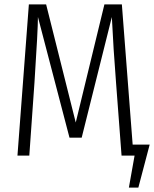

<svg xmlns="http://www.w3.org/2000/svg" viewBox="-20 -705 698 870"><path d="M581.1 -49.8H658.2L606.9 145H564L589.8 0H530.8L505.9 -329.1Q493.7 -482.9 486.8 -627.9L350.1 -81.1H294.9L151.9 -627.9Q151.9 -570.8 136.2 -331.1L112.8 0H59.1L110.8 -685.1H189L323.2 -149.9L453.1 -685.1H532.2Z"/></svg>

Font: Fira Sans Compressed Light
Style: Regular
Weight: 300
Width: 1
Designer: Carrois Corporate & Edenspiekermann AG
Foundry: Carrois Corporate GbR & Edenspiekermann AG
Version: Version 4.203;PS 004.203;hotconv 1.0.88;makeotf.lib2.5.64775